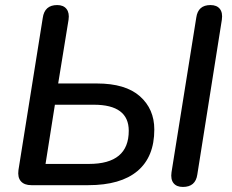

<svg xmlns="http://www.w3.org/2000/svg" viewBox="-20 -732 916 759"><path d="M104 0Q76 0 62.5 -15.5Q49 -31 53 -60L149 -661Q156 -712 206 -712Q231 -712 243 -696.5Q255 -681 251 -654L210 -402H363Q476 -402 533 -351.5Q590 -301 590 -220Q590 -112 523.5 -56Q457 0 329 0ZM703 7Q678 7 666 -8Q654 -23 658 -51L756 -663Q763 -712 812 -712Q837 -712 849 -697Q861 -682 857 -654L760 -42Q753 7 703 7ZM160 -84H332Q489 -84 489 -215Q489 -318 351 -318H197Z"/></svg>

Font: Nunito SemiBold
Style: Italic
Weight: 600
Italic angle: -9°
Designer: Vernon Adams
Foundry: Vernon Adams
Version: Version 3.601; ttfautohint (v1.8.2.53-6de2)